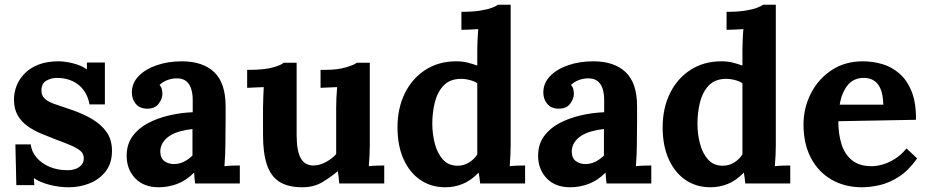

<svg xmlns="http://www.w3.org/2000/svg" viewBox="-20 -775 3921 811"><path d="M271 16Q228 16 187 5Q146 -6 123 -23L125 7H49L45 -165H110Q113 -135 134 -110Q155 -85 189 -70.5Q223 -56 265 -56Q282 -56 297.5 -61Q313 -66 323.5 -77.5Q334 -89 334 -106Q334 -125 320.5 -137Q307 -149 281.5 -160Q256 -171 218 -185Q187 -197 155.5 -210Q124 -223 97.5 -241.5Q71 -260 55 -287.5Q39 -315 39 -355Q39 -384 50 -412.5Q61 -441 84 -464.5Q107 -488 142.5 -502Q178 -516 227 -516Q254 -516 288.5 -507.5Q323 -499 347 -482V-511H423V-334H358Q352 -369 333.5 -394Q315 -419 286 -432.5Q257 -446 221 -446Q196 -446 175.5 -434Q155 -422 155 -393Q155 -370 171 -356.5Q187 -343 215 -334Q243 -325 277 -313Q328 -296 367.5 -273Q407 -250 430 -217.5Q453 -185 453 -138Q453 -86 427 -52Q401 -18 359.5 -1Q318 16 271 16Z M804 0Q802 -14 801.5 -23.5Q801 -33 800 -46Q766 -12 728 2Q690 16 651 16Q587 16 551 -22Q515 -60 515 -117Q515 -165 539.5 -199Q564 -233 604.5 -254.5Q645 -276 694.5 -287.5Q744 -299 794 -301V-353Q794 -379 787.5 -400Q781 -421 765.5 -433Q750 -445 722 -444Q703 -443 685 -436Q667 -429 654 -416Q662 -407 664 -396.5Q666 -386 666 -378Q666 -358 650 -336.5Q634 -315 599 -316Q569 -317 553 -337Q537 -357 537 -384Q537 -424 565.5 -453.5Q594 -483 642 -499.5Q690 -516 748 -516Q836 -516 884.5 -470.5Q933 -425 933 -325Q933 -291 933 -267Q933 -243 932.5 -219Q932 -195 932 -161Q932 -147 931 -121.5Q930 -96 928 -73Q945 -75 964 -75.5Q983 -76 993 -76V0ZM793 -230Q765 -227 740 -220Q715 -213 696.5 -201Q678 -189 667.5 -172Q657 -155 657 -134Q658 -106 675 -94Q692 -82 714 -82Q737 -82 757 -92Q777 -102 793 -118Q793 -128 793 -137.5Q793 -147 793 -157Q793 -175 793 -193.5Q793 -212 793 -230Z M1257 16Q1197 16 1160.5 -7Q1124 -30 1107.5 -79Q1091 -128 1091 -205V-320Q1091 -338 1092 -361.5Q1093 -385 1094 -407Q1078 -406 1056.5 -405.5Q1035 -405 1024 -404V-480H1034Q1096 -480 1132 -490Q1168 -500 1178 -510H1233V-204Q1233 -139 1250 -107.5Q1267 -76 1304 -76Q1330 -76 1356.5 -90.5Q1383 -105 1400 -124V-320Q1400 -338 1401 -361.5Q1402 -385 1404 -407Q1388 -406 1366.5 -405.5Q1345 -405 1334 -404V-480H1358Q1405 -480 1441 -490.5Q1477 -501 1487 -510H1542V-161Q1542 -147 1541 -121.5Q1540 -96 1538 -73Q1554 -75 1573.5 -75.5Q1593 -76 1603 -76V0H1413Q1412 -13 1410.5 -26Q1409 -39 1407 -52Q1376 -26 1340.5 -5Q1305 16 1257 16Z M1861 16Q1801 16 1755.5 -15Q1710 -46 1684.5 -103Q1659 -160 1659 -237Q1659 -318 1690 -381Q1721 -444 1777 -480Q1833 -516 1907 -516Q1934 -516 1955.5 -510.5Q1977 -505 1996 -498V-564Q1996 -578 1997 -604Q1998 -630 2000 -652Q1984 -651 1962 -650Q1940 -649 1929 -649V-725Q1976 -725 2007.5 -730Q2039 -735 2057.5 -742Q2076 -749 2083 -755H2137V-161Q2137 -147 2136 -121.5Q2135 -96 2133 -73Q2150 -75 2169 -75.5Q2188 -76 2198 -76V0H2008Q2007 -11 2005.5 -23Q2004 -35 2002 -46Q1969 -12 1934 2Q1899 16 1861 16ZM1913 -75Q1939 -75 1961 -88.5Q1983 -102 1996 -123Q1996 -138 1996 -153Q1996 -168 1996 -183V-423Q1986 -431 1966 -436.5Q1946 -442 1925 -442Q1879 -441 1853 -413Q1827 -385 1816.5 -342Q1806 -299 1806 -252Q1806 -210 1816.5 -169Q1827 -128 1850.5 -101.5Q1874 -75 1913 -75Z M2542 0Q2540 -14 2539.5 -23.5Q2539 -33 2538 -46Q2504 -12 2466 2Q2428 16 2389 16Q2325 16 2289 -22Q2253 -60 2253 -117Q2253 -165 2277.5 -199Q2302 -233 2342.5 -254.5Q2383 -276 2432.5 -287.5Q2482 -299 2532 -301V-353Q2532 -379 2525.5 -400Q2519 -421 2503.5 -433Q2488 -445 2460 -444Q2441 -443 2423 -436Q2405 -429 2392 -416Q2400 -407 2402 -396.5Q2404 -386 2404 -378Q2404 -358 2388 -336.5Q2372 -315 2337 -316Q2307 -317 2291 -337Q2275 -357 2275 -384Q2275 -424 2303.5 -453.5Q2332 -483 2380 -499.5Q2428 -516 2486 -516Q2574 -516 2622.5 -470.5Q2671 -425 2671 -325Q2671 -291 2671 -267Q2671 -243 2670.5 -219Q2670 -195 2670 -161Q2670 -147 2669 -121.5Q2668 -96 2666 -73Q2683 -75 2702 -75.5Q2721 -76 2731 -76V0ZM2531 -230Q2503 -227 2478 -220Q2453 -213 2434.5 -201Q2416 -189 2405.5 -172Q2395 -155 2395 -134Q2396 -106 2413 -94Q2430 -82 2452 -82Q2475 -82 2495 -92Q2515 -102 2531 -118Q2531 -128 2531 -137.5Q2531 -147 2531 -157Q2531 -175 2531 -193.5Q2531 -212 2531 -230Z M2981 16Q2921 16 2875.5 -15Q2830 -46 2804.5 -103Q2779 -160 2779 -237Q2779 -318 2810 -381Q2841 -444 2897 -480Q2953 -516 3027 -516Q3054 -516 3075.5 -510.5Q3097 -505 3116 -498V-564Q3116 -578 3117 -604Q3118 -630 3120 -652Q3104 -651 3082 -650Q3060 -649 3049 -649V-725Q3096 -725 3127.5 -730Q3159 -735 3177.5 -742Q3196 -749 3203 -755H3257V-161Q3257 -147 3256 -121.5Q3255 -96 3253 -73Q3270 -75 3289 -75.5Q3308 -76 3318 -76V0H3128Q3127 -11 3125.5 -23Q3124 -35 3122 -46Q3089 -12 3054 2Q3019 16 2981 16ZM3033 -75Q3059 -75 3081 -88.5Q3103 -102 3116 -123Q3116 -138 3116 -153Q3116 -168 3116 -183V-423Q3106 -431 3086 -436.5Q3066 -442 3045 -442Q2999 -441 2973 -413Q2947 -385 2936.5 -342Q2926 -299 2926 -252Q2926 -210 2936.5 -169Q2947 -128 2970.5 -101.5Q2994 -75 3033 -75Z M3621 16Q3548 16 3492 -16.5Q3436 -49 3405 -108.5Q3374 -168 3374 -249Q3374 -319 3405 -380Q3436 -441 3492.5 -478.5Q3549 -516 3624 -516Q3666 -516 3706 -504.5Q3746 -493 3778.5 -465Q3811 -437 3830.5 -389Q3850 -341 3849 -269L3521 -263Q3521 -209 3534.5 -166Q3548 -123 3579 -98Q3610 -73 3662 -73Q3682 -73 3707.5 -80Q3733 -87 3759.5 -103.5Q3786 -120 3809 -148L3854 -106Q3818 -55 3777 -28.5Q3736 -2 3695.5 7Q3655 16 3621 16ZM3527 -333H3711Q3710 -375 3699.5 -399.5Q3689 -424 3671 -435Q3653 -446 3629 -446Q3585 -446 3560 -414.5Q3535 -383 3527 -333Z"/></svg>

Font: Lora
Style: Weight 700
Weight: 700
Designer: Olga Karpushina, Alexei Vanyashin (Cyrillic)
Foundry: Cyreal
Version: Version 3.001